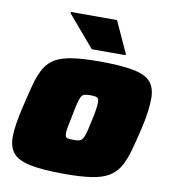

<svg xmlns="http://www.w3.org/2000/svg" viewBox="-81 -786 772 864"><g transform="rotate(10 304.5 -353.5)"><path d="M271 8Q172 8 115.5 -3.5Q59 -15 36 -42Q13 -69 13 -116Q13 -142 18.5 -177.5Q24 -213 34 -255Q49 -320 61.5 -365.5Q74 -411 92 -441Q110 -471 139.5 -487.5Q169 -504 217 -511Q265 -518 338 -518Q438 -518 494.5 -507Q551 -496 574 -469Q597 -442 597 -395Q597 -368 592.5 -333Q588 -298 578 -255Q563 -191 550 -145.5Q537 -100 518.5 -70Q500 -40 470 -23Q440 -6 392 1Q344 8 271 8ZM284 -150Q298 -150 306.5 -151.5Q315 -153 321 -158Q327 -163 331.5 -174.5Q336 -186 341 -205.5Q346 -225 352 -255Q359 -286 361.5 -305Q364 -324 364 -336Q364 -348 360 -353Q356 -358 347.5 -359.5Q339 -361 326 -361Q309 -361 299 -358.5Q289 -356 283.5 -346Q278 -336 272.5 -314.5Q267 -293 260 -255Q253 -224 249.5 -204Q246 -184 246 -173Q246 -162 250 -157Q254 -152 262.5 -151Q271 -150 284 -150ZM295 -566 173 -709 174 -715H384L450 -571L449 -566Z"/></g></svg>

Font: Saira SemiExpanded Black
Style: Italic
Weight: 900
Width: 6
Italic angle: -12°
Designer: Hector Gatti with collaboration of the Omnibus-Type team
Foundry: Omnibus-Type
Version: Version 1.101